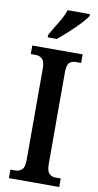

<svg xmlns="http://www.w3.org/2000/svg" viewBox="-102 -975 521 1018"><g transform="rotate(10 159.0 -465.5)"><path d="M24 0V-46H52Q71 -46 85.5 -59Q100 -72 100 -110V-602Q100 -642 85.5 -655Q71 -668 52 -668H24V-714H295V-668H266Q244 -668 231.5 -655Q219 -642 219 -601V-111Q219 -73 232.5 -59.5Q246 -46 266 -46H295V0ZM97 -784Q117 -820 141 -858.5Q165 -897 176 -931H296V-921Q286 -904 260 -876.5Q234 -849 203 -820.5Q172 -792 146 -771H97Z"/></g></svg>

Font: Noto Serif Devanagari ExtraCondensed SemiBold
Style: Regular
Weight: 600
Width: 2
Designer: Universal Thirst, Indian Type Foundry and the Monotype Design Team
Foundry: Monotype Imaging Inc.
Version: Version 2.004; ttfautohint (v1.8.4.7-5d5b)